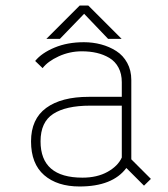

<svg xmlns="http://www.w3.org/2000/svg" viewBox="-20 -665 610 696"><path d="M421 -524H372L285 -615L197 -524H148L269 -645H300ZM502 8 438 -56Q388 11 268.5 11Q187.5 11 140 -30.2Q92.5 -71.5 92.5 -152.5Q92.5 -233.5 147.5 -273.8Q202.5 -314 302 -314H421.5V-367Q421.5 -397.5 409.5 -420Q397.5 -442.5 376.5 -455Q355.5 -467.5 330.8 -473.2Q306 -479 276.5 -479Q232.5 -479 192.8 -460.8Q153 -442.5 134.5 -418L107.5 -444Q131 -473 177.8 -492.5Q224.5 -512 284 -512Q316.5 -512 346.5 -504Q376.5 -496 401.5 -480Q426.5 -464 441.2 -437Q456 -410 456 -375V-87.5L527 -16.5ZM279 -21Q332 -21 369.8 -42Q407.5 -63 421.5 -94V-282H306.5Q219 -282 173 -252.2Q127 -222.5 127 -152.5Q127 -21 279 -21Z"/></svg>

Font: League Mono Narrow Thin
Style: Regular
Weight: 100
Width: 3
Designer: Tyler Finck
Foundry: The League of Moveable Type / Tyler Finck
Version: Version 2.210